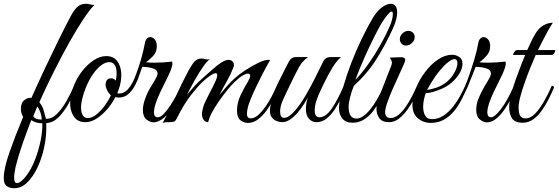

<svg xmlns="http://www.w3.org/2000/svg" viewBox="-140 -649 2970 1020"><path d="M-65 351Q-87 351 -103.5 340Q-120 329 -120 297Q-120 247 -90 161Q-60 75 -17 -28Q-29 -48 -29 -70Q-29 -105 -9 -118Q8 -132 27 -129Q63 -210 100 -288.5Q137 -367 171.5 -437Q206 -507 234 -560Q251 -593 269.5 -611Q288 -629 318 -629Q327 -629 339.5 -625.5Q352 -622 362 -623Q339 -601 304.5 -549.5Q270 -498 230 -427Q190 -356 148.5 -273.5Q107 -191 69 -106Q85 -86 91 -66Q97 -46 104 -18Q134 -16 161.5 -43Q189 -70 212.5 -111Q236 -152 253 -193Q265 -193 265 -184Q248 -142 224.5 -99Q201 -56 171.5 -26.5Q142 3 106 5V31Q106 83 93.5 139Q81 195 58 243Q35 291 4 321Q-27 351 -65 351ZM77 -14H82Q81 -34 74 -53.5Q67 -73 58 -83L37 -32Q46 -14 77 -14ZM-50 324Q-40 324 -26 312.5Q-12 301 1 283Q26 250 45 202Q64 154 75 102Q86 50 85 6Q66 6 50.5 1Q35 -4 26 -11Q0 56 -22.5 121.5Q-45 187 -57 237Q-61 256 -63 270Q-65 284 -65 294Q-65 324 -50 324Z M424 -351Q462 -351 481.5 -326Q501 -301 504 -263Q507 -217 489 -169Q486 -161 483 -153Q516 -148 541 -176.5Q566 -205 583 -255Q600 -299 611.5 -341.5Q623 -384 630 -421Q633 -437 641 -444.5Q649 -452 658 -452Q671 -452 682 -439.5Q693 -427 693 -404Q693 -400 692.5 -395Q692 -390 691 -385Q687 -364 667.5 -345.5Q648 -327 636 -318Q646 -317 657 -316.5Q668 -316 681 -316Q728 -316 774 -322Q776 -316 776 -313Q776 -300 768.5 -280Q761 -260 753 -244Q749 -235 737 -211.5Q725 -188 711 -158.5Q697 -129 687.5 -100.5Q678 -72 678 -52Q678 -26 698 -26Q713 -26 731 -45Q749 -64 767 -92Q785 -120 799.5 -147.5Q814 -175 821 -193Q833 -193 833 -184Q819 -152 797.5 -112Q776 -72 748 -40Q720 -8 687 0Q684 1 676 1Q657 1 638 -14.5Q619 -30 619 -65Q619 -92 632 -127Q644 -161 664.5 -193Q685 -225 694 -245Q697 -253 697 -259Q697 -277 674.5 -285Q652 -293 616 -294L604 -261Q583 -192 550.5 -157.5Q518 -123 473 -133Q456 -100 430 -69.5Q404 -39 374 -19.5Q344 0 313 0Q275 0 255.5 -25.5Q236 -51 233 -88Q230 -132 248 -182Q264 -228 292.5 -266Q321 -304 355.5 -327.5Q390 -351 424 -351ZM475 -221Q481 -247 479 -270Q478 -293 468 -306Q458 -319 440 -319Q419 -319 396 -301Q373 -283 352.5 -253Q332 -223 317 -186Q303 -152 296 -120.5Q289 -89 291 -66Q293 -46 301.5 -34Q310 -22 327 -22Q350 -22 374 -42Q398 -62 418 -90Q438 -118 449 -142Q435 -156 428 -171.5Q421 -187 421 -195Q420 -211 427 -222Q434 -233 451 -233Q465 -233 475 -221Z M724 5Q761 -66 794 -137.5Q827 -209 861 -273Q881 -309 894.5 -323.5Q908 -338 931 -338Q939 -338 948 -335.5Q957 -333 966 -333Q972 -333 975 -334Q961 -326 939 -294.5Q917 -263 894 -222Q871 -181 853 -145Q872 -168 892.5 -191Q913 -214 938 -235Q960 -254 984.5 -276.5Q1009 -299 1033 -315Q1057 -331 1075 -331Q1082 -331 1084 -330Q1103 -322 1103 -304Q1103 -298 1098 -286Q1085 -252 1064.5 -216.5Q1044 -181 1026 -145Q1041 -163 1063.5 -189Q1086 -215 1109 -235Q1131 -255 1165 -277Q1199 -299 1232 -315Q1265 -331 1285 -331Q1292 -331 1295 -330Q1295 -330 1284 -310.5Q1273 -291 1256.5 -259.5Q1240 -228 1223 -192.5Q1206 -157 1192.5 -124.5Q1179 -92 1175 -70Q1172 -57 1172 -46Q1172 -30 1178 -25Q1184 -20 1191 -20Q1211 -20 1230.5 -37Q1250 -54 1269 -80.5Q1288 -107 1303.5 -137Q1319 -167 1330 -193Q1342 -193 1342 -184Q1331 -157 1314.5 -124.5Q1298 -92 1277 -63Q1256 -34 1231 -15Q1206 4 1177 4Q1156 4 1137.5 -10Q1119 -24 1119 -62Q1119 -103 1138.5 -144Q1158 -185 1179 -219Q1189 -236 1189 -246Q1189 -258 1177 -258Q1167 -258 1149.5 -248Q1132 -238 1106 -213Q1090 -198 1068.5 -171.5Q1047 -145 1025 -114Q1003 -83 987 -53Q971 -23 966 0Q951 0 942 -12.5Q933 -25 933 -42Q933 -45 933 -48Q933 -51 934 -55Q939 -86 950 -107.5Q961 -129 975 -158Q982 -171 991 -188.5Q1000 -206 1007 -222.5Q1014 -239 1014 -250Q1014 -260 1006 -260Q997 -260 982.5 -251Q968 -242 955 -230.5Q942 -219 935 -213Q910 -189 874.5 -144Q839 -99 797 -16Q791 -5 783 -2.5Q775 0 758 0Q747 0 739.5 0.5Q732 1 724 5Z M1359 0Q1348 0 1332.5 -5Q1317 -10 1305.5 -23.5Q1294 -37 1294 -64Q1294 -90 1311 -124Q1328 -158 1341 -184Q1330 -184 1330 -193Q1331 -196 1339 -212Q1347 -228 1358 -250Q1369 -272 1379.5 -292.5Q1390 -313 1396 -324Q1408 -346 1434 -346H1496Q1479 -333 1465.5 -317.5Q1452 -302 1432 -261Q1432 -261 1425 -247Q1418 -233 1407.5 -211.5Q1397 -190 1386.5 -168Q1376 -146 1369 -131Q1356 -103 1352 -86.5Q1348 -70 1348 -56Q1348 -23 1370 -23Q1394 -23 1428 -62Q1456 -95 1483 -141Q1510 -187 1534.5 -236Q1559 -285 1578 -324Q1589 -346 1617 -346H1672Q1650 -328 1627.5 -292Q1605 -256 1578 -200Q1571 -185 1560 -162Q1549 -139 1540.5 -113Q1532 -87 1532 -61Q1532 -26 1557 -26Q1591 -26 1623 -73Q1655 -120 1686 -193Q1694 -193 1695.5 -192Q1697 -191 1698 -184Q1687 -157 1671.5 -125.5Q1656 -94 1636.5 -65Q1617 -36 1593.5 -18Q1570 0 1542 0Q1517 0 1501 -18.5Q1485 -37 1485 -71Q1485 -98 1495 -129Q1478 -99 1456 -69Q1434 -39 1409 -19.5Q1384 0 1359 0Z M1733 3Q1696 3 1678.5 -19.5Q1661 -42 1661 -73Q1661 -105 1670 -139Q1679 -173 1686 -196Q1702 -252 1726.5 -315.5Q1751 -379 1780.5 -440.5Q1810 -502 1839 -551Q1862 -590 1888.5 -609.5Q1915 -629 1935 -629Q1951 -629 1960.5 -617.5Q1970 -606 1970 -583Q1970 -567 1964.5 -545Q1959 -523 1946 -495Q1911 -417 1862.5 -339Q1814 -261 1740 -193Q1728 -165 1720 -133Q1712 -101 1712 -81Q1712 -19 1754 -19Q1786 -19 1825 -65.5Q1864 -112 1899 -193Q1903 -193 1907 -191.5Q1911 -190 1911 -184Q1900 -157 1883.5 -124.5Q1867 -92 1845.5 -63Q1824 -34 1796 -15.5Q1768 3 1733 3ZM1748 -225Q1784 -262 1818 -310.5Q1852 -359 1881.5 -411.5Q1911 -464 1931 -511Q1938 -526 1942.5 -544Q1947 -562 1947 -574Q1947 -588 1940 -588Q1936 -588 1928 -580.5Q1920 -573 1907 -555Q1888 -530 1865.5 -487Q1843 -444 1820 -395Q1797 -346 1778 -300.5Q1759 -255 1748 -225Z M1927 0Q1890 0 1875 -21.5Q1860 -43 1860 -71Q1860 -86 1863.5 -101.5Q1867 -117 1872 -130L1939 -301Q1942 -309 1942 -315Q1942 -325 1937 -332.5Q1932 -340 1930 -343L1985 -345Q2000 -346 2006.5 -341.5Q2013 -337 2013 -331Q2013 -325 2006 -309Q1996 -285 1979 -249Q1962 -213 1945.5 -175Q1929 -137 1917.5 -104Q1906 -71 1906 -53Q1906 -40 1912.5 -31Q1919 -22 1935 -22Q1956 -22 1976.5 -38.5Q1997 -55 2015 -81Q2033 -107 2048.5 -137Q2064 -167 2075 -193Q2087 -193 2087 -184Q2077 -159 2061 -127Q2045 -95 2024.5 -66.5Q2004 -38 1979.5 -19Q1955 0 1927 0ZM2016 -407Q2003 -407 1993.5 -417Q1984 -427 1984 -441Q1984 -458 1998 -471.5Q2012 -485 2029 -485Q2043 -485 2053 -476Q2063 -467 2063 -453Q2063 -435 2049 -421Q2035 -407 2016 -407Z M2147 4Q2110 4 2080.5 -20Q2051 -44 2051 -93Q2051 -134 2069.5 -180Q2088 -226 2118.5 -266.5Q2149 -307 2186.5 -332.5Q2224 -358 2262 -358Q2281 -358 2299 -347Q2317 -336 2317 -309Q2317 -284 2298 -254Q2279 -224 2244 -198Q2229 -187 2206 -177Q2183 -167 2160 -160.5Q2137 -154 2122 -154Q2117 -142 2112.5 -122Q2108 -102 2108 -81Q2108 -56 2118 -36Q2128 -16 2155 -16Q2188 -16 2216.5 -35Q2245 -54 2267.5 -83Q2290 -112 2306 -142Q2322 -172 2331 -193Q2343 -193 2343 -184Q2330 -156 2313.5 -123Q2297 -90 2274.5 -61.5Q2252 -33 2220.5 -14.5Q2189 4 2147 4ZM2129 -172Q2143 -172 2176 -182.5Q2209 -193 2236 -216Q2262 -239 2276 -266.5Q2290 -294 2290 -313Q2290 -335 2274 -335Q2262 -335 2241 -319Q2220 -303 2189 -265Q2170 -241 2153 -213Q2136 -185 2129 -172Z M2332 -196Q2340 -213 2353 -250.5Q2366 -288 2380 -334Q2394 -380 2401 -421Q2404 -437 2412 -444.5Q2420 -452 2429 -452Q2442 -452 2453 -439.5Q2464 -427 2464 -404Q2464 -376 2447.5 -356Q2431 -336 2407 -318Q2417 -317 2428 -316.5Q2439 -316 2452 -316Q2499 -316 2545 -322Q2547 -316 2547 -313Q2547 -300 2539.5 -280Q2532 -260 2524 -244Q2520 -235 2508 -211.5Q2496 -188 2482 -158.5Q2468 -129 2458.5 -100.5Q2449 -72 2449 -52Q2449 -26 2469 -26Q2488 -26 2522 -70.5Q2556 -115 2590 -193Q2602 -193 2602 -184Q2591 -157 2574.5 -125Q2558 -93 2538 -64.5Q2518 -36 2495 -17.5Q2472 1 2447 1Q2428 1 2409 -14.5Q2390 -30 2390 -65Q2390 -96 2402 -125.5Q2414 -155 2429 -181Q2444 -207 2456 -227Q2468 -247 2468 -259Q2468 -277 2445.5 -285Q2423 -293 2387 -294Q2369 -248 2360 -226Q2351 -204 2343 -184Q2327 -184 2332 -196Z M2797 -528Q2784 -509 2768 -480Q2752 -451 2738.5 -424Q2725 -397 2718 -383H2810Q2810 -379 2806.5 -370Q2803 -361 2793 -357H2706Q2694 -330 2678.5 -292Q2663 -254 2648.5 -213Q2634 -172 2624.5 -136.5Q2615 -101 2615 -79Q2615 -49 2623 -34.5Q2631 -20 2652 -20Q2679 -20 2704 -46.5Q2729 -73 2751.5 -113Q2774 -153 2791 -193Q2803 -193 2803 -184Q2792 -157 2776 -125Q2760 -93 2739.5 -63.5Q2719 -34 2693.5 -15.5Q2668 3 2637 3Q2595 3 2580 -20.5Q2565 -44 2565 -81Q2565 -108 2575 -146.5Q2585 -185 2599.5 -226Q2614 -267 2628 -302.5Q2642 -338 2650 -357H2586Q2586 -365 2593 -374Q2600 -383 2608 -383H2661Q2669 -399 2679.5 -423Q2690 -447 2708 -476Q2723 -500 2746.5 -514Q2770 -528 2797 -528Z"/></svg>

Font: Great Vibes
Style: Regular
Weight: 400
Designer: Robert E. Leuschke, Viktoriya Grabowska, Viviana Monsalve, Eben Sorkin
Foundry: Robert E. Leuschke
Version: Version 1.103; ttfautohint (v1.8.4.7-5d5b)